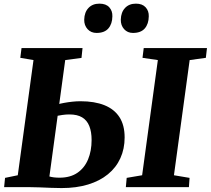

<svg xmlns="http://www.w3.org/2000/svg" viewBox="-20 -1000 1126 1026"><path d="M309 5Q286.5 5 254.2 3.8Q222 2.5 190.2 1.2Q158.5 0 135.5 0H2L7 -49.5L75 -63.5L159 -679L88.5 -691L95 -743H421L415.5 -690.5L328.5 -679L244 -57Q254 -54 268 -52.2Q282 -50.5 298 -50.5Q355.5 -50.5 393.5 -76.5Q431.5 -102.5 450.5 -148Q469.5 -193.5 469.5 -252Q469.5 -296 457.2 -326.5Q445 -357 419 -372.8Q393 -388.5 350.5 -388.5Q333 -388.5 313.8 -385.8Q294.5 -383 280 -380L287.5 -442Q302 -446.5 322.5 -450.2Q343 -454 365.8 -456.5Q388.5 -459 410 -459Q485.5 -459 538.2 -437.8Q591 -416.5 618.5 -373.8Q646 -331 646 -265.5Q646 -204.5 623.2 -154.5Q600.5 -104.5 556.8 -68.8Q513 -33 450.5 -14Q388 5 309 5ZM652.5 0 657 -49.5 739.5 -63.5 823.5 -679 741.5 -691 748 -743H1086L1080 -691L993.5 -679L909.5 -63.5L993 -49.5L989.5 0ZM496 -824Q466.5 -824 448 -844.2Q429.5 -864.5 430 -895Q431 -934.5 452.8 -957.5Q474.5 -980.5 511.5 -980.5Q546.5 -980.5 564 -961Q581.5 -941.5 580.5 -912.5Q580 -872.5 559.2 -848.2Q538.5 -824 496 -824ZM690.5 -824Q661.5 -824 643.2 -844.2Q625 -864.5 625.5 -895Q626.5 -934.5 648.2 -957.5Q670 -980.5 706.5 -980.5Q740.5 -980.5 758.2 -961Q776 -941.5 775 -912.5Q774.5 -872.5 753.8 -848.2Q733 -824 690.5 -824Z"/></svg>

Font: Merriweather 24pt Black
Style: Italic
Weight: 900
Italic angle: -7.8°
Designer: Eben Sorkin
Foundry: Eben Sorkin
Version: Version 2.101